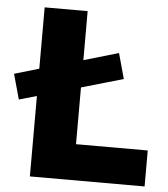

<svg xmlns="http://www.w3.org/2000/svg" viewBox="-64 -746 695 792"><g transform="rotate(5 283.5 -350.0)"><path d="M-13 -416 89 -446V-700H267V-497L411 -539L440 -434L267 -384V-149H564V0H89V-333L16 -312Z"/></g></svg>

Font: Trueno
Style: Bd
Weight: 700
Designer: Julieta Ulanovsky
Foundry: Julieta Ulanovsky
Version: Version 3.001b